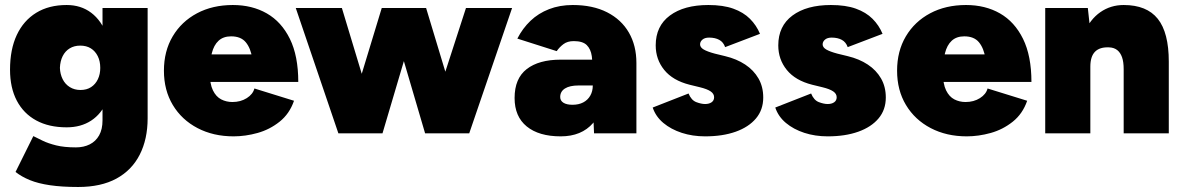

<svg xmlns="http://www.w3.org/2000/svg" viewBox="-20 -532 4723 766"><path d="M292 214Q227 214 179.5 207Q132 200 99 186.5Q66 173 42 154L113 11Q129 19 150.5 29.5Q172 40 204 48Q236 56 283 56Q314 56 338 44Q362 32 375.5 8Q389 -16 389 -52V-500H569V-60Q569 23 537.5 85Q506 147 444.5 180.5Q383 214 292 214ZM246 -24Q175 -24 124.5 -51.5Q74 -79 47 -130.5Q20 -182 20 -254Q20 -335 47 -392.5Q74 -450 124.5 -481Q175 -512 246 -512Q303 -512 344 -481Q385 -450 406.5 -391.5Q428 -333 428 -250Q428 -179 406.5 -128.5Q385 -78 344 -51Q303 -24 246 -24ZM301 -173Q326 -173 343.5 -184.5Q361 -196 370.5 -216Q380 -236 380 -261Q380 -288 370 -308Q360 -328 342.5 -339Q325 -350 300 -350Q276 -350 258 -339Q240 -328 230 -308Q220 -288 219 -261Q220 -236 230 -216Q240 -196 258.5 -184.5Q277 -173 301 -173Z M912 12Q831 12 768 -21Q705 -54 669.5 -113Q634 -172 634 -250Q634 -328 669 -387Q704 -446 766 -479Q828 -512 909 -512Q986 -512 1044.5 -478.5Q1103 -445 1136.5 -377Q1170 -309 1170 -205H993Q993 -258 986.5 -299Q980 -340 960.5 -363.5Q941 -387 902 -387Q871 -387 852 -369.5Q833 -352 825 -319.5Q817 -287 817 -241Q817 -197 829.5 -171.5Q842 -146 862.5 -135.5Q883 -125 907 -125Q940 -125 964.5 -140.5Q989 -156 995 -179L1153 -130Q1135 -78 1095.5 -46.5Q1056 -15 1007.5 -1.5Q959 12 912 12ZM748 -205 749 -315H1087V-205Z M1677 0 1839 -500H2023L1852 0ZM1351 0 1503 -500H1654L1506 0ZM1330 0 1160 -500H1344L1495 0ZM1676 0 1529 -500H1680L1831 0Z M2350 0 2345 -115V-245Q2345 -280 2341 -308Q2337 -336 2321 -352Q2305 -368 2269 -368Q2244 -368 2228 -356Q2212 -344 2201 -328L2044 -378Q2065 -419 2096.5 -449Q2128 -479 2170.5 -495.5Q2213 -512 2265 -512Q2345 -512 2402 -483Q2459 -454 2489 -402Q2519 -350 2519 -281V0ZM2217 12Q2130 12 2081.5 -27.5Q2033 -67 2033 -141Q2033 -219 2081.5 -256.5Q2130 -294 2217 -294H2364V-191H2288Q2253 -191 2234 -179Q2215 -167 2215 -145Q2215 -130 2228 -122Q2241 -114 2264 -114Q2289 -114 2307 -123.5Q2325 -133 2335 -150.5Q2345 -168 2345 -191H2392Q2392 -94 2346 -41Q2300 12 2217 12Z M2793 12Q2743 12 2700 -2Q2657 -16 2626.5 -41.5Q2596 -67 2584 -103L2727 -159Q2738 -132 2758 -124.5Q2778 -117 2793 -117Q2809 -117 2819 -124Q2829 -131 2829 -144Q2829 -158 2815 -167.5Q2801 -177 2772 -184L2731 -194Q2664 -211 2630 -253Q2596 -295 2596 -351Q2596 -428 2652.5 -470Q2709 -512 2806 -512Q2865 -512 2905.5 -497.5Q2946 -483 2972 -457Q2998 -431 3012 -397L2873 -344Q2866 -364 2849.5 -373Q2833 -382 2809 -382Q2792 -382 2782.5 -374Q2773 -366 2773 -355Q2773 -343 2787.5 -334.5Q2802 -326 2832 -318L2873 -308Q2919 -297 2953 -274.5Q2987 -252 3006 -219Q3025 -186 3025 -143Q3025 -94 2996 -59.5Q2967 -25 2915 -6.5Q2863 12 2793 12Z M3282 12Q3232 12 3189 -2Q3146 -16 3115.5 -41.5Q3085 -67 3073 -103L3216 -159Q3227 -132 3247 -124.5Q3267 -117 3282 -117Q3298 -117 3308 -124Q3318 -131 3318 -144Q3318 -158 3304 -167.5Q3290 -177 3261 -184L3220 -194Q3153 -211 3119 -253Q3085 -295 3085 -351Q3085 -428 3141.5 -470Q3198 -512 3295 -512Q3354 -512 3394.5 -497.5Q3435 -483 3461 -457Q3487 -431 3501 -397L3362 -344Q3355 -364 3338.5 -373Q3322 -382 3298 -382Q3281 -382 3271.5 -374Q3262 -366 3262 -355Q3262 -343 3276.5 -334.5Q3291 -326 3321 -318L3362 -308Q3408 -297 3442 -274.5Q3476 -252 3495 -219Q3514 -186 3514 -143Q3514 -94 3485 -59.5Q3456 -25 3404 -6.5Q3352 12 3282 12Z M3837 12Q3756 12 3693 -21Q3630 -54 3594.5 -113Q3559 -172 3559 -250Q3559 -328 3594 -387Q3629 -446 3691 -479Q3753 -512 3834 -512Q3911 -512 3969.5 -478.5Q4028 -445 4061.5 -377Q4095 -309 4095 -205H3918Q3918 -258 3911.5 -299Q3905 -340 3885.5 -363.5Q3866 -387 3827 -387Q3796 -387 3777 -369.5Q3758 -352 3750 -319.5Q3742 -287 3742 -241Q3742 -197 3754.5 -171.5Q3767 -146 3787.5 -135.5Q3808 -125 3832 -125Q3865 -125 3889.5 -140.5Q3914 -156 3920 -179L4078 -130Q4060 -78 4020.5 -46.5Q3981 -15 3932.5 -1.5Q3884 12 3837 12ZM3673 -205 3674 -315H4012V-205Z M4150 0V-500H4320L4330 -408V0ZM4463 0V-256L4643 -286V0ZM4463 -256Q4463 -285 4456.5 -303.5Q4450 -322 4437.5 -332Q4425 -342 4406 -343Q4368 -345 4349 -326Q4330 -307 4330 -266H4281Q4281 -345 4305 -400Q4329 -455 4370 -483.5Q4411 -512 4463 -512Q4555 -512 4599 -457Q4643 -402 4643 -286Z"/></svg>

Font: Figtree Light Black
Style: Regular
Weight: 900
Version: Version 2.000